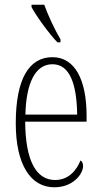

<svg xmlns="http://www.w3.org/2000/svg" viewBox="-20 -786 430 816"><path d="M224 -606H237V-619C214 -657 184 -721 168 -766H114V-756C132 -721 189 -642 224 -606ZM211 10C291 10 333 -47 333 -80C333 -94 328 -101 322 -104C305 -62 272 -21 214 -21C135 -21 88 -101 87 -269H348V-294C348 -449 297 -543 203 -543C103 -543 47 -450 47 -262C47 -88 109 10 211 10ZM308 -299H88C91 -431 129 -513 203 -513C278 -513 306 -426 308 -299Z"/></svg>

Font: Noto Serif Tamil ExtraCondensed ExtraLight
Style: Regular
Weight: 200
Width: 2
Designer: Indian Type Foundry, Tom Grace, and the Monotype Design Team
Foundry: Monotype Imaging Inc.
Version: Version 2.004